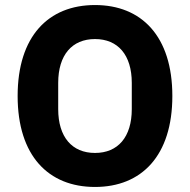

<svg xmlns="http://www.w3.org/2000/svg" viewBox="-20 -730 754 762"><path d="M357 12C542 12 664 -112 664 -349C664 -586 542 -710 357 -710C172 -710 50 -586 50 -349C50 -112 172 12 357 12ZM357 -123C266 -123 211 -186 211 -297V-401C211 -512 266 -575 357 -575C448 -575 503 -512 503 -401V-297C503 -186 448 -123 357 -123Z"/></svg>

Font: Braiins Sans
Style: Bold
Weight: 700
Designer: Mike Abbink, Paul van der Laan, Pieter van Rosmalen, Jiri Chlebus, Lubos Buracinsky
Foundry: Bold Monday, Sudetype
Version: Version 1.000;hotconv 1.0.109;makeotfexe 2.5.65596